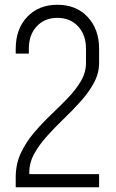

<svg xmlns="http://www.w3.org/2000/svg" viewBox="-20 -786 485 806"><path d="M46 0V-42Q46 -97 67.2 -142.8Q88.5 -188.5 122.2 -228.2Q156 -268 193.5 -303.8Q231 -339.5 264.8 -374.5Q298.5 -409.5 319.8 -445.8Q341 -482 341 -522V-581Q341 -639.5 308 -675.2Q275 -711 221 -711Q167 -711 134 -675.2Q101 -639.5 101 -581V-561H46V-581Q46 -664.5 94.2 -715.2Q142.5 -766 221 -766Q300 -766 348 -714.8Q396 -663.5 396 -581V-522Q396 -479 374.8 -439.2Q353.5 -399.5 320.2 -362.2Q287 -325 249.5 -289Q212 -253 178.8 -216.2Q145.5 -179.5 124.2 -141.5Q103 -103.5 103 -62V-30L78 -55H396V0Z"/></svg>

Font: Mohave Light Light
Style: Regular
Weight: 300
Version: Version 2.003